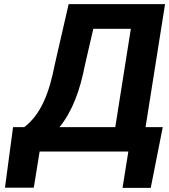

<svg xmlns="http://www.w3.org/2000/svg" viewBox="-20 -731 816 926"><path d="M43 -118 4 174H143L171 0H599L571 175H707L765 -118H682L776 -711H311L244 -419C218 -285 178 -179 97 -118ZM267 -118C329 -194 366 -295 390 -419L430 -592H611L536 -118Z"/></svg>

Font: Asimov Pro
Style: BdObl
Weight: 700
Designer: Google
Version: Version 2.000980; 2014